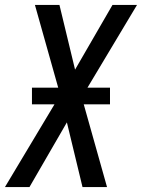

<svg xmlns="http://www.w3.org/2000/svg" viewBox="-32 -755 573 775"><path d="M87 0H-12L188 -334H97V-401H203L109 -735H208L271 -474L422 -735H521L321 -401H412V-334H306L400 0H301L238 -261Z"/></svg>

Font: Iosevka Medium Oblique
Style: Regular
Weight: 500
Italic angle: -9°
Monospace: yes
Designer: Belleve Invis
Foundry: Belleve Invis
Version: Version 32.5.0; ttfautohint (v1.8.4)